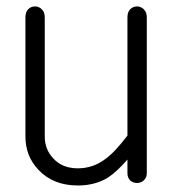

<svg xmlns="http://www.w3.org/2000/svg" viewBox="-20 -564 540 601"><path d="M439.5 -21.5V-509.8Q439.5 -526.4 429.7 -535.2Q420.9 -543.9 409.2 -543.9Q396.5 -543.9 387.7 -535.2Q378.9 -526.4 378.9 -509.8V-139.6Q338.9 -86.9 308.6 -65.4Q270.5 -37.1 223.6 -37.1Q174.8 -37.1 146.5 -68.4Q120.1 -96.7 120.1 -136.7V-509.8Q120.1 -526.4 110.4 -535.2Q101.6 -543.9 89.8 -543.9Q77.1 -543.9 68.4 -535.2Q59.6 -526.4 59.6 -509.8V-136.7Q59.6 -75.2 100.6 -32.2Q146.5 16.6 223.6 16.6Q277.3 16.6 317.4 -7.8Q344.7 -25.4 378.9 -64.5V-21.5Q378.9 -7.8 387.7 1Q396.5 8.8 409.2 8.8Q420.9 8.8 429.7 1Q439.5 -7.8 439.5 -21.5Z"/></svg>

Font: GulimChe
Style: Regular
Weight: 400
Monospace: yes
Version: Version 2.21